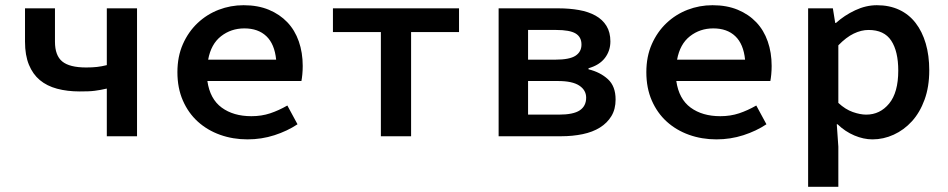

<svg xmlns="http://www.w3.org/2000/svg" viewBox="-20 -523 3640 737"><path d="M390 0V-183Q377 -180 366 -178Q355 -176 343.5 -174.5Q332 -173 318 -172.5Q304 -172 286 -172Q238 -172 199 -182.5Q160 -193 133 -215.5Q106 -238 91 -274.5Q76 -311 76 -363V-491H191V-363Q191 -310 219 -287Q247 -264 311 -264Q334 -264 352 -266Q370 -268 390 -273V-491H506V0Z M930 12Q874 12 825 -5.5Q776 -23 739.5 -56Q703 -89 682 -137Q661 -185 661 -246Q661 -306 682 -353.5Q703 -401 738.5 -434.5Q774 -468 819.5 -485.5Q865 -503 915 -503Q970 -503 1012 -485.5Q1054 -468 1083 -437.5Q1112 -407 1127 -364Q1142 -321 1142 -270Q1142 -253 1140.5 -237.5Q1139 -222 1137 -212H776Q786 -143 831 -110Q876 -77 945 -77Q984 -77 1017 -88Q1050 -99 1083 -118L1122 -46Q1083 -20 1033.5 -4Q984 12 930 12ZM918 -414Q867 -414 828.5 -384Q790 -354 779 -294H1040Q1034 -354 1002.5 -384Q971 -414 918 -414Z M1442 0V-400H1258V-491H1742V-400H1558V0Z M1894 0V-491H2123Q2166 -491 2202.5 -484.5Q2239 -478 2266 -463Q2293 -448 2308 -423.5Q2323 -399 2323 -364Q2323 -328 2302 -300.5Q2281 -273 2239 -261V-257Q2284 -246 2313.5 -219Q2343 -192 2343 -141Q2343 -104 2327 -77.5Q2311 -51 2283 -33.5Q2255 -16 2216.5 -8Q2178 0 2134 0ZM2007 -294H2112Q2166 -294 2189 -309Q2212 -324 2212 -352Q2212 -381 2189.5 -394.5Q2167 -408 2115 -408H2007ZM2007 -83H2125Q2181 -83 2205.5 -99.5Q2230 -116 2230 -148Q2230 -177 2203.5 -194.5Q2177 -212 2122 -212H2007Z M2730 12Q2674 12 2625 -5.5Q2576 -23 2539.5 -56Q2503 -89 2482 -137Q2461 -185 2461 -246Q2461 -306 2482 -353.5Q2503 -401 2538.5 -434.5Q2574 -468 2619.5 -485.5Q2665 -503 2715 -503Q2770 -503 2812 -485.5Q2854 -468 2883 -437.5Q2912 -407 2927 -364Q2942 -321 2942 -270Q2942 -253 2940.5 -237.5Q2939 -222 2937 -212H2576Q2586 -143 2631 -110Q2676 -77 2745 -77Q2784 -77 2817 -88Q2850 -99 2883 -118L2922 -46Q2883 -20 2833.5 -4Q2784 12 2730 12ZM2718 -414Q2667 -414 2628.5 -384Q2590 -354 2579 -294H2840Q2834 -354 2802.5 -384Q2771 -414 2718 -414Z M3082 194V-491H3177L3186 -435H3189Q3221 -464 3262.5 -483.5Q3304 -503 3346 -503Q3394 -503 3431.5 -485.5Q3469 -468 3494.5 -435Q3520 -402 3533.5 -356Q3547 -310 3547 -253Q3547 -190 3529 -140.5Q3511 -91 3480.5 -57.5Q3450 -24 3410.5 -6Q3371 12 3329 12Q3295 12 3259.5 -3Q3224 -18 3195 -46H3192L3198 40V194ZM3305 -83Q3358 -83 3393 -125.5Q3428 -168 3428 -252Q3428 -326 3401 -367Q3374 -408 3314 -408Q3286 -408 3257 -394Q3228 -380 3198 -349V-128Q3225 -103 3253.5 -93Q3282 -83 3305 -83Z"/></svg>

Font: Source Code Pro Semibold
Style: Regular
Weight: 600
Monospace: yes
Designer: Paul D. Hunt, Teo Tuominen
Foundry: Adobe Systems Incorporated
Version: Version 2.030;PS 1.000;hotconv 16.6.51;makeotf.lib2.5.65220